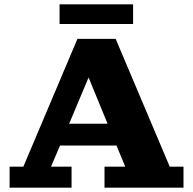

<svg xmlns="http://www.w3.org/2000/svg" viewBox="-20 -860 885 880"><path d="M253 -750V-840H590V-750ZM24 0V-96H87L335 -682H510L758 -96H821V0H459V-96H554L514 -193H255L214 -96H308V0ZM297 -293H473L386 -505Z"/></svg>

Font: Montagu Slab 16pt
Style: Bold
Weight: 700
Designer: Florian Karsten
Foundry: Florian Karsten
Version: Version 1.000; ttfautohint (v1.8.3)